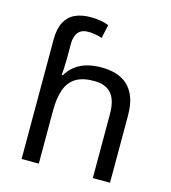

<svg xmlns="http://www.w3.org/2000/svg" viewBox="-113 -856 843 948"><g transform="rotate(15 308.5 -382.5)"><path d="M85 -611Q85 -665 102.5 -699Q120 -733 153.5 -749Q187 -765 233 -765Q262 -765 286.5 -760.5Q311 -756 327 -749L312 -680Q296 -685 278.5 -688.5Q261 -692 241 -692Q207 -692 190 -671.5Q173 -651 173 -613V-535Q173 -513 171.5 -488Q170 -463 169 -452H174Q193 -483 218.5 -502Q244 -521 277 -530Q310 -539 350 -539Q410 -539 451.5 -518Q493 -497 515 -453.5Q537 -410 537 -343V0H449V-326Q449 -398 420 -431.5Q391 -465 331 -465Q273 -465 238.5 -443.5Q204 -422 188.5 -379Q173 -336 173 -271V0H85Z"/></g></svg>

Font: hexutamil05
Style: Book
Weight: 400
Designer: Jelle Bosma - Monotype Design Team
Foundry: Monotype Imaging Inc.
Version: Version 2.003